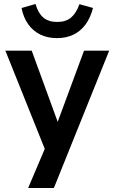

<svg xmlns="http://www.w3.org/2000/svg" viewBox="-20 -758 572 962"><path d="M121 184 220 -49V27L7 -504H139L278 -123H260L401 -504H527L250 184ZM266 -567Q218 -567 181.5 -585Q145 -603 121 -637Q97 -671 88 -718L158 -738Q171 -692 197 -670Q223 -648 267 -648Q310 -648 336 -670Q362 -692 378 -737L446 -718Q433 -668 408 -634.5Q383 -601 347 -584Q311 -567 266 -567Z"/></svg>

Font: Nunitoga
Style: Bold
Weight: 700
Designer: Vernon Adams
Foundry: Vernon Adams
Version: Version 1.0